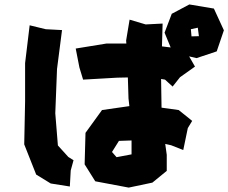

<svg xmlns="http://www.w3.org/2000/svg" viewBox="-20 -811 1026 863"><path d="M113.3 -697.3 92.8 -527.3V-355.5L88.9 -162.1L142.6 -26.4L208 13.7L293.9 27.3L297.9 -44.9L310.5 -90.8L287.1 -105.5L240.2 -157.2L228.5 -301.8L236.3 -501L258.8 -675.8L185.5 -679.7ZM514.6 -177.7 571.3 -179.7V-117.2L503.9 -104.5L483.4 -127.9ZM831.1 -791 752 -749 719.7 -664.1 747.1 -597.7 708 -602.5 710.9 -705.1 634.8 -701.2 562.5 -722.7 546.9 -628.9 547.9 -615.2H458L320.3 -592.8L336.9 -507.8L353.5 -453.1L506.8 -461.9L554.7 -462.9L557.6 -368.2L561.5 -334L438.5 -316.4L364.3 -213.9L360.4 -72.3L408.2 3.9L558.6 32.2L665 9.8L729.5 -43V-115.2L722.7 -164.1L749 -158.2L803.7 -136.7L824.2 -235.4L843.8 -267.6L783.2 -316.4L706.1 -327.1L704.1 -456.1L721.7 -453.1L755.9 -421.9L789.1 -463.9L856.4 -511.7L830.1 -557.6L863.3 -549.8L954.1 -580.1L986.3 -674.8L941.4 -772.5ZM837.9 -679.7 869.1 -686.5 874 -648.4 840.8 -647.5Z"/></svg>

Font: MaokenAssortedSans-TC
Style: Regular
Weight: 500
Version: Version 0.83